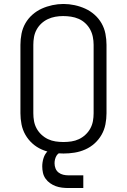

<svg xmlns="http://www.w3.org/2000/svg" viewBox="-20 -766 640 968"><path d="M300 8Q272 8 244 3.5Q216 -1 190 -12.5Q164 -24 143 -43Q122 -62 108 -86.5Q94 -111 88.5 -139Q83 -167 83 -195V-540Q83 -568 88.5 -596Q94 -624 108 -648.5Q122 -673 143.5 -692Q165 -711 190.5 -722.5Q216 -734 244 -740Q272 -746 300 -746Q328 -746 356 -740Q384 -734 409.5 -722.5Q435 -711 456.5 -692Q478 -673 492 -648.5Q506 -624 511.5 -596Q517 -568 517 -540V-195Q517 -167 511.5 -139Q506 -111 492 -86.5Q478 -62 457 -43Q436 -24 410 -12.5Q384 -1 356 3.5Q328 8 300 8ZM300 -50Q320 -50 340 -53Q360 -56 378 -64.5Q396 -73 411 -87Q426 -101 435.5 -118.5Q445 -136 448.5 -155.5Q452 -175 452 -195V-540Q452 -560 448 -580Q444 -600 434.5 -617.5Q425 -635 410 -649Q395 -663 376.5 -671Q358 -679 338 -682Q318 -685 298 -685Q278 -685 258.5 -681.5Q239 -678 221 -669.5Q203 -661 188.5 -647.5Q174 -634 164.5 -616.5Q155 -599 151.5 -579.5Q148 -560 148 -540V-195Q148 -175 151.5 -155.5Q155 -136 164.5 -118.5Q174 -101 189 -87Q204 -73 222 -64.5Q240 -56 260 -53Q280 -50 300 -50ZM325 182Q309 182 292.5 180Q276 178 261 172.5Q246 167 232.5 157.5Q219 148 209.5 134.5Q200 121 196.5 105Q193 89 193 73Q193 52 199.5 31Q206 10 221.5 -5Q237 -20 258 -26.5Q279 -33 300 -33V0Q290 0 280.5 4.5Q271 9 265.5 18Q260 27 257.5 37Q255 47 255 57Q255 71 260 83.5Q265 96 275.5 104Q286 112 299 115Q312 118 325 118H400V182Z"/></svg>

Font: Iosevka Custom Light Extended
Style: Regular
Weight: 300
Width: 7
Monospace: yes
Designer: Belleve Invis
Foundry: Belleve Invis
Version: Version 11.2.4; ttfautohint (v1.8.4)